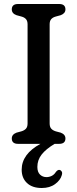

<svg xmlns="http://www.w3.org/2000/svg" viewBox="-20 -720 386 961"><path d="M228.5 -102Q228.5 -85 236.5 -76Q244.5 -67 259.5 -62.5L284 -56Q307.5 -47 307.5 -27Q307.5 0 276 0H253.5Q210.5 25.5 188.8 53Q167 80.5 167 115.5Q167 141 180.2 153.8Q193.5 166.5 212.5 166.5Q226 166.5 238.5 160.5Q251 154.5 259.5 141Q269 128.5 279 130.5Q285 132 289 138.8Q293 145.5 289 157.5Q282.5 181.5 256 201.2Q229.5 221 189 221Q141.5 221 115 196Q88.5 171 88.5 129.5Q88.5 51 182.5 0H70.5Q39 0 39 -27Q39 -47 62.5 -56L86.5 -62.5Q102 -67 110 -76Q118 -85 118 -102V-598.5Q118 -615 110.2 -624Q102.5 -633 88 -637L62.5 -644Q39 -652.5 39 -673Q39 -700 70.5 -700H276Q307.5 -700 307.5 -673Q307.5 -653 284 -644L258.5 -637Q244 -633 236.2 -624Q228.5 -615 228.5 -598.5Z"/></svg>

Font: Fraunces 72pt SuperSoft
Style: Regular
Weight: 400
Version: Version 1.000;[b76b70a41]